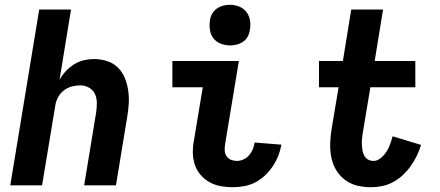

<svg xmlns="http://www.w3.org/2000/svg" viewBox="-20 -775 1840 803"><path d="M23 0 144 -735H277L229 -441Q240 -461 255.5 -477.5Q271 -494 290 -506Q309 -518 330.5 -523Q352 -528 373 -528Q402 -528 428 -519.5Q454 -511 472.5 -493Q491 -475 501.5 -450Q512 -425 516 -398Q520 -371 518.5 -342.5Q517 -314 512 -286L465 0H332L382 -304Q385 -324 385 -344Q385 -364 377.5 -381Q370 -398 353 -408Q336 -418 316 -418Q298 -418 279.5 -413Q261 -408 246 -396Q231 -384 222 -366.5Q213 -349 211 -332L156 0Z M954 8Q928 8 903 3.5Q878 -1 856.5 -13Q835 -25 819 -43.5Q803 -62 795 -85.5Q787 -109 786.5 -135Q786 -161 791 -187L828 -410H701V-520H979L921 -169Q919 -156 920 -143.5Q921 -131 928 -121Q935 -111 946.5 -106.5Q958 -102 971 -102Q985 -102 999 -108.5Q1013 -115 1022.5 -126.5Q1032 -138 1037.5 -151.5Q1043 -165 1045 -179L1157 -170Q1153 -147 1144 -124Q1135 -101 1121 -80Q1107 -59 1088.5 -41.5Q1070 -24 1048 -12.5Q1026 -1 1001.5 3.5Q977 8 954 8ZM942 -585Q922 -585 903 -592.5Q884 -600 872.5 -615Q861 -630 858 -650Q855 -670 858 -690Q860 -705 867.5 -718Q875 -731 887.5 -739.5Q900 -748 914 -751.5Q928 -755 942 -755Q962 -755 980.5 -747.5Q999 -740 1010.5 -725Q1022 -710 1025.5 -690Q1029 -670 1025 -650Q1023 -635 1016 -622Q1009 -609 996.5 -600.5Q984 -592 970 -588.5Q956 -585 942 -585Z M1532 8Q1501 8 1473 1Q1445 -6 1422.5 -23Q1400 -40 1385.5 -64.5Q1371 -89 1365.5 -117.5Q1360 -146 1361 -176Q1362 -206 1367 -236L1396 -410H1314V-520H1414L1449 -735H1582L1547 -520H1717V-410H1529L1497 -218Q1495 -206 1494 -194Q1493 -182 1493.5 -170Q1494 -158 1496 -146Q1498 -134 1503.5 -124Q1509 -114 1519 -108Q1529 -102 1542 -102Q1553 -102 1563 -107.5Q1573 -113 1581.5 -122Q1590 -131 1596.5 -141Q1603 -151 1607.5 -161.5Q1612 -172 1615.5 -183Q1619 -194 1622 -205L1741 -169Q1734 -146 1723.5 -124Q1713 -102 1698.5 -81.5Q1684 -61 1665.5 -43.5Q1647 -26 1625 -14Q1603 -2 1579 3Q1555 8 1532 8Z"/></svg>

Font: Iosevka Extrabold Extended
Style: Italic
Weight: 800
Width: 7
Italic angle: -9°
Monospace: yes
Designer: Belleve Invis
Foundry: Belleve Invis
Version: Version 32.5.0; ttfautohint (v1.8.4)